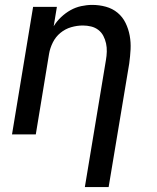

<svg xmlns="http://www.w3.org/2000/svg" viewBox="-20 -548 640 783"><path d="M326 215 412 -303Q415 -320 415.5 -337.5Q416 -355 412.5 -371Q409 -387 401.5 -401.5Q394 -416 381 -426Q368 -436 351.5 -440Q335 -444 318 -444Q294 -444 270 -437Q246 -430 226.5 -414Q207 -398 195.5 -375Q184 -352 180 -328L126 0H29L115 -520H212L199 -441Q211 -461 229 -478Q247 -495 267.5 -506.5Q288 -518 311 -523Q334 -528 356 -528Q385 -528 412 -520.5Q439 -513 459.5 -496Q480 -479 492 -454.5Q504 -430 509 -402.5Q514 -375 512.5 -346.5Q511 -318 507 -289L423 215Z"/></svg>

Font: Iosevka Aile Medium
Style: Italic
Weight: 500
Italic angle: -9°
Designer: Belleve Invis
Foundry: Belleve Invis
Version: Version 31.1.0; ttfautohint (v1.8.4)